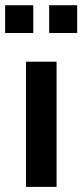

<svg xmlns="http://www.w3.org/2000/svg" viewBox="-41 -730 322 750"><path d="M60.5 0V-489H180V0ZM151 -601V-709.5H260.5V-601ZM-21 -601V-709.5H89V-601Z"/></svg>

Font: Nunito Sans 12pt ExtraLight SemiCondensed
Style: Regular
Weight: 200
Width: 4
Version: Version 3.101;gftools[0.9.27]